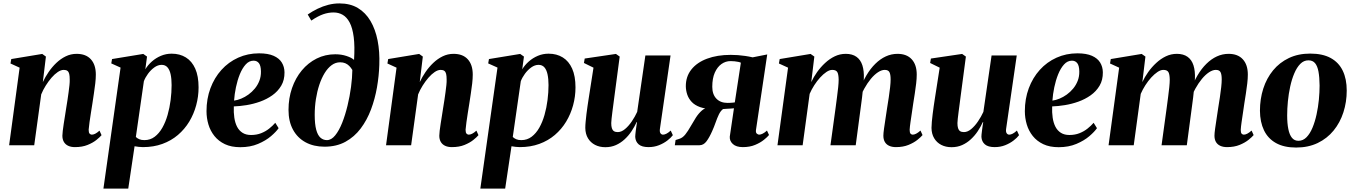

<svg xmlns="http://www.w3.org/2000/svg" viewBox="-20 -851 7934 1125"><path d="M231 -370Q245 -400 265 -429.2Q285 -458.5 310.2 -482.5Q335.5 -506.5 365.2 -521Q395 -535.5 429 -535.5Q483.5 -535.5 512.5 -503.5Q541.5 -471.5 541.5 -414Q541.5 -391 538.2 -362.2Q535 -333.5 530.2 -303.2Q525.5 -273 521.5 -245Q517.5 -219.5 512.8 -190.2Q508 -161 504.5 -134.8Q501 -108.5 499.5 -91Q499.5 -73.5 505.2 -67.8Q511 -62 518 -62Q526.5 -62 537.5 -67.2Q548.5 -72.5 563 -85.5L575 -59Q565.5 -47.5 545 -31Q524.5 -14.5 493.2 -1.8Q462 11 419 11Q395.5 11 379 3Q362.5 -5 354 -20Q345.5 -35 345.5 -56Q345.5 -66.5 347.8 -84.8Q350 -103 353.5 -126.2Q357 -149.5 361 -173.5Q365 -197.5 368 -218.5Q372 -242 375.5 -265.5Q379 -289 382 -311.2Q385 -333.5 387 -352.5Q389 -371.5 388.5 -385.5Q388.5 -406 385.5 -418.2Q382.5 -430.5 374.8 -436Q367 -441.5 353.5 -441.5Q337 -441.5 318.5 -429Q300 -416.5 282 -395.8Q264 -375 248 -349.5Q232 -324 221.5 -298L180.5 0H33.5L95 -454.5L41.5 -479L46 -505L227.5 -535L249 -519.5Z M586 254 686.5 -455 632 -479.5 636.5 -505 819.5 -535 841.5 -519.5 831.5 -445Q846.5 -470 870 -490.8Q893.5 -511.5 923 -524Q952.5 -536.5 986 -536.5Q1033.5 -536.5 1069 -514.5Q1104.5 -492.5 1124 -448.8Q1143.5 -405 1143.5 -339Q1143.5 -285.5 1129.5 -234Q1115.5 -182.5 1088.8 -138.2Q1062 -94 1022.5 -60.2Q983 -26.5 931.5 -7.8Q880 11 817.5 11Q805.5 11 793 9.5Q780.5 8 768.5 6L731.5 254ZM776 -48.5Q784 -40.5 796.2 -35.2Q808.5 -30 826 -30Q860.5 -30 886.5 -49.8Q912.5 -69.5 931.2 -102.5Q950 -135.5 962 -177.5Q974 -219.5 979.8 -264.8Q985.5 -310 985.5 -352.5Q985.5 -389 979.8 -415.5Q974 -442 961.2 -456.5Q948.5 -471 927 -471Q905 -471 884 -455.8Q863 -440.5 847 -418.5Q831 -396.5 823 -375Z M1612.5 -100Q1598.5 -79.5 1568 -53.2Q1537.5 -27 1492 -7.8Q1446.5 11.5 1388 11.5Q1335.5 11.5 1298 -6.2Q1260.5 -24 1236.5 -54Q1212.5 -84 1201.2 -121.8Q1190 -159.5 1190 -199.5Q1190 -272 1213 -333.8Q1236 -395.5 1277.5 -441.5Q1319 -487.5 1375.5 -513Q1432 -538.5 1498 -538.5Q1550.5 -538.5 1583.2 -524Q1616 -509.5 1631.2 -484.5Q1646.5 -459.5 1647 -427.5Q1647.5 -382 1627.8 -348.8Q1608 -315.5 1575.5 -292.5Q1543 -269.5 1503.8 -255.5Q1464.5 -241.5 1424.2 -235Q1384 -228.5 1350 -227.5Q1348.5 -192 1353 -161.5Q1357.5 -131 1369.2 -108.2Q1381 -85.5 1401.2 -72.8Q1421.5 -60 1451 -60Q1483.5 -60 1510 -70.5Q1536.5 -81 1557.2 -97.5Q1578 -114 1593 -131.5ZM1466 -495.5Q1439.5 -495.5 1419.5 -473.2Q1399.5 -451 1385.2 -415.8Q1371 -380.5 1362.5 -339.8Q1354 -299 1351.5 -261.5Q1371 -264 1393 -273Q1415 -282 1435.8 -297Q1456.5 -312 1473.2 -332.2Q1490 -352.5 1499.8 -377.8Q1509.5 -403 1509 -432.5Q1508.5 -466.5 1497 -481Q1485.5 -495.5 1466 -495.5Z M1881.5 8.5Q1818 8.5 1770.5 -17.2Q1723 -43 1696.8 -91.2Q1670.5 -139.5 1670.5 -207Q1670.5 -275.5 1691 -334.8Q1711.5 -394 1748.5 -438.5Q1785.5 -483 1835.5 -508Q1885.5 -533 1944.5 -533Q1980 -533 2010.2 -523Q2040.5 -513 2054.5 -500Q2059.5 -580 2052.5 -633.8Q2045.5 -687.5 2028.8 -719Q2012 -750.5 1988 -764.2Q1964 -778 1934.5 -778Q1904 -778 1873.8 -767.5Q1843.5 -757 1804 -730.5L1783 -766Q1810.5 -785 1841 -799.8Q1871.5 -814.5 1903.8 -822.8Q1936 -831 1969 -831Q2032 -831 2077 -804Q2122 -777 2150.8 -728.2Q2179.5 -679.5 2192.5 -613.8Q2205.5 -548 2202.5 -470.5Q2200.5 -406 2188.8 -338.8Q2177 -271.5 2153.8 -209.5Q2130.5 -147.5 2093.5 -98.2Q2056.5 -49 2004 -20.2Q1951.5 8.5 1881.5 8.5ZM1895.5 -30Q1921.5 -30 1944 -57.8Q1966.5 -85.5 1984.8 -131.2Q2003 -177 2016.2 -231.8Q2029.5 -286.5 2036.8 -341.5Q2044 -396.5 2044.5 -441Q2036.5 -454.5 2026.2 -464.8Q2016 -475 2003 -480.5Q1990 -486 1973 -486Q1946 -486 1923.2 -469.2Q1900.5 -452.5 1882.2 -422.8Q1864 -393 1851 -354Q1838 -315 1831 -270Q1824 -225 1824 -178Q1824 -123.5 1832.8 -91Q1841.5 -58.5 1857.8 -44.2Q1874 -30 1895.5 -30Z M2439.5 -370Q2453.5 -400 2473.5 -429.2Q2493.5 -458.5 2518.8 -482.5Q2544 -506.5 2573.8 -521Q2603.5 -535.5 2637.5 -535.5Q2692 -535.5 2721 -503.5Q2750 -471.5 2750 -414Q2750 -391 2746.8 -362.2Q2743.5 -333.5 2738.8 -303.2Q2734 -273 2730 -245Q2726 -219.5 2721.2 -190.2Q2716.5 -161 2713 -134.8Q2709.5 -108.5 2708 -91Q2708 -73.5 2713.8 -67.8Q2719.5 -62 2726.5 -62Q2735 -62 2746 -67.2Q2757 -72.5 2771.5 -85.5L2783.5 -59Q2774 -47.5 2753.5 -31Q2733 -14.5 2701.8 -1.8Q2670.5 11 2627.5 11Q2604 11 2587.5 3Q2571 -5 2562.5 -20Q2554 -35 2554 -56Q2554 -66.5 2556.2 -84.8Q2558.5 -103 2562 -126.2Q2565.5 -149.5 2569.5 -173.5Q2573.5 -197.5 2576.5 -218.5Q2580.5 -242 2584 -265.5Q2587.5 -289 2590.5 -311.2Q2593.5 -333.5 2595.5 -352.5Q2597.5 -371.5 2597 -385.5Q2597 -406 2594 -418.2Q2591 -430.5 2583.2 -436Q2575.5 -441.5 2562 -441.5Q2545.5 -441.5 2527 -429Q2508.5 -416.5 2490.5 -395.8Q2472.5 -375 2456.5 -349.5Q2440.5 -324 2430 -298L2389 0H2242L2303.5 -454.5L2250 -479L2254.5 -505L2436 -535L2457.5 -519.5Z M2794.5 254 2895 -455 2840.5 -479.5 2845 -505 3028 -535 3050 -519.5 3040 -445Q3055 -470 3078.5 -490.8Q3102 -511.5 3131.5 -524Q3161 -536.5 3194.5 -536.5Q3242 -536.5 3277.5 -514.5Q3313 -492.5 3332.5 -448.8Q3352 -405 3352 -339Q3352 -285.5 3338 -234Q3324 -182.5 3297.2 -138.2Q3270.5 -94 3231 -60.2Q3191.5 -26.5 3140 -7.8Q3088.5 11 3026 11Q3014 11 3001.5 9.5Q2989 8 2977 6L2940 254ZM2984.5 -48.5Q2992.5 -40.5 3004.8 -35.2Q3017 -30 3034.5 -30Q3069 -30 3095 -49.8Q3121 -69.5 3139.8 -102.5Q3158.5 -135.5 3170.5 -177.5Q3182.5 -219.5 3188.2 -264.8Q3194 -310 3194 -352.5Q3194 -389 3188.2 -415.5Q3182.5 -442 3169.8 -456.5Q3157 -471 3135.5 -471Q3113.5 -471 3092.5 -455.8Q3071.5 -440.5 3055.5 -418.5Q3039.5 -396.5 3031.5 -375Z M3527 11.5Q3493 11.5 3466.8 -2Q3440.5 -15.5 3425.2 -40.8Q3410 -66 3409.5 -101.5Q3409.5 -117.5 3411.5 -138.2Q3413.5 -159 3416.2 -182.5Q3419 -206 3422.5 -229Q3426 -252 3429 -272L3457.5 -454.5L3401.5 -482L3406 -508L3589 -535L3611 -519.5L3580 -285.5Q3577.5 -264.5 3574.2 -241.2Q3571 -218 3568.2 -195.8Q3565.5 -173.5 3563.5 -156.2Q3561.5 -139 3561.5 -130Q3561.5 -112 3565 -100.2Q3568.5 -88.5 3576.8 -82.8Q3585 -77 3599.5 -77Q3621 -77 3642.2 -94.8Q3663.5 -112.5 3682 -139.8Q3700.5 -167 3713.5 -195.5L3761.5 -526H3909L3846.5 -94.5Q3844.5 -77.5 3850.2 -69.8Q3856 -62 3865 -62Q3874 -62 3885.2 -67.8Q3896.5 -73.5 3910 -86L3922.5 -59Q3911.5 -44 3890.5 -27.8Q3869.5 -11.5 3841.2 -0.2Q3813 11 3780 11Q3741 11 3722.2 -5.2Q3703.5 -21.5 3702 -49Q3702 -53.5 3702.8 -63Q3703.5 -72.5 3705.2 -85Q3707 -97.5 3708.8 -110.8Q3710.5 -124 3712.5 -135.5L3710.5 -136Q3698 -108.5 3680.5 -82.2Q3663 -56 3640 -34.8Q3617 -13.5 3589 -1Q3561 11.5 3527 11.5Z M4474 -86 4486 -60Q4477 -48.5 4456.2 -31.8Q4435.5 -15 4404.5 -2Q4373.5 11 4332.5 11Q4294 11 4274.2 -7Q4254.5 -25 4256 -50L4280.5 -216.5Q4272 -215.5 4260.5 -214.8Q4249 -214 4237.2 -213.5Q4225.5 -213 4216.5 -212Q4202 -201 4192 -180Q4182 -159 4173 -133.2Q4164 -107.5 4153 -83Q4137 -46.5 4119.8 -23.2Q4102.5 0 4078.5 0H3934L3938.5 -30.5L3960.5 -37.5Q3980 -43.5 3995.8 -63.5Q4011.5 -83.5 4026.2 -109.8Q4041 -136 4057.2 -161.5Q4073.5 -187 4093.5 -204.2Q4113.5 -221.5 4140.5 -222.5L4158 -212Q4112.5 -212.5 4081.8 -223.5Q4051 -234.5 4033 -253.8Q4015 -273 4007 -296.5Q3999 -320 3998.5 -344.5Q3998 -402 4030.8 -443.5Q4063.5 -485 4123 -507.2Q4182.5 -529.5 4261.5 -529.5Q4282.5 -529.5 4303.8 -528Q4325 -526.5 4346.8 -523.2Q4368.5 -520 4390 -515L4475.5 -532L4409.5 -89.5Q4407.5 -73.5 4414.8 -67.8Q4422 -62 4428 -62Q4437 -62 4449 -68Q4461 -74 4474 -86ZM4285.5 -251 4321 -483.5Q4315.5 -486.5 4305.8 -488.5Q4296 -490.5 4284.2 -491.8Q4272.5 -493 4260.5 -493Q4231.5 -493 4207.2 -475.8Q4183 -458.5 4168.2 -425.2Q4153.5 -392 4153.5 -342.5Q4153.5 -298 4177.5 -273Q4201.5 -248 4243.5 -248Q4250 -248 4257.8 -248.5Q4265.5 -249 4273 -249.5Q4280.5 -250 4285.5 -251Z M4751.5 -519.5 4733.5 -370Q4747 -399.5 4767.8 -428.8Q4788.5 -458 4814.8 -482.2Q4841 -506.5 4871.2 -521Q4901.5 -535.5 4935.5 -535.5Q4974 -535.5 4998.2 -518.2Q5022.5 -501 5033 -468.2Q5043.5 -435.5 5041.5 -389Q5041 -381.5 5040 -370.5Q5039 -359.5 5037.2 -347.5Q5035.5 -335.5 5034 -325L5016.5 -320.5Q5033.5 -370 5056.8 -409.5Q5080 -449 5108.8 -477.2Q5137.5 -505.5 5170.2 -520.5Q5203 -535.5 5239 -535.5Q5293 -535.5 5322.2 -503.5Q5351.5 -471.5 5351.5 -414Q5351.5 -391 5348.2 -362.2Q5345 -333.5 5340.2 -303.5Q5335.5 -273.5 5331 -245Q5327.5 -219.5 5323 -190.2Q5318.5 -161 5314.8 -134.8Q5311 -108.5 5310 -91Q5310 -73.5 5315.2 -67.8Q5320.5 -62 5328 -62Q5336.5 -62 5347.8 -67.5Q5359 -73 5373.5 -86L5385.5 -59.5Q5376 -48 5355.5 -31.5Q5335 -15 5303.5 -2Q5272 11 5229.5 11Q5206 11 5189.2 3Q5172.5 -5 5164.2 -20Q5156 -35 5156 -56Q5156 -69.5 5159.8 -97.2Q5163.5 -125 5168.8 -157.8Q5174 -190.5 5178 -219Q5183 -250 5187.8 -281.2Q5192.5 -312.5 5195.5 -339.8Q5198.5 -367 5198.5 -385.5Q5198.5 -416 5191.2 -428.8Q5184 -441.5 5164 -441.5Q5145.5 -441.5 5124.2 -427.5Q5103 -413.5 5082.5 -388.8Q5062 -364 5044.2 -331.8Q5026.5 -299.5 5015.5 -263L5038 -351.5Q5036.5 -332 5034.8 -314.5Q5033 -297 5031 -279.2Q5029 -261.5 5026 -241L4994 0H4846L4876 -218.5Q4880 -250 4884.2 -281Q4888.5 -312 4891.2 -339.2Q4894 -366.5 4894 -384.5Q4893.5 -416.5 4885.8 -429Q4878 -441.5 4856.5 -441.5Q4840.5 -441.5 4822.2 -429.2Q4804 -417 4785.5 -396.8Q4767 -376.5 4751 -351.5Q4735 -326.5 4724 -301L4683 0H4535.5L4597.5 -454.5L4544 -479L4548.5 -505L4729.5 -535Z M5555.5 11.5Q5521.5 11.5 5495.2 -2Q5469 -15.5 5453.8 -40.8Q5438.5 -66 5438 -101.5Q5438 -117.5 5440 -138.2Q5442 -159 5444.8 -182.5Q5447.5 -206 5451 -229Q5454.5 -252 5457.5 -272L5486 -454.5L5430 -482L5434.5 -508L5617.5 -535L5639.5 -519.5L5608.5 -285.5Q5606 -264.5 5602.8 -241.2Q5599.5 -218 5596.8 -195.8Q5594 -173.5 5592 -156.2Q5590 -139 5590 -130Q5590 -112 5593.5 -100.2Q5597 -88.5 5605.2 -82.8Q5613.5 -77 5628 -77Q5649.5 -77 5670.8 -94.8Q5692 -112.5 5710.5 -139.8Q5729 -167 5742 -195.5L5790 -526H5937.5L5875 -94.5Q5873 -77.5 5878.8 -69.8Q5884.5 -62 5893.5 -62Q5902.5 -62 5913.8 -67.8Q5925 -73.5 5938.5 -86L5951 -59Q5940 -44 5919 -27.8Q5898 -11.5 5869.8 -0.2Q5841.5 11 5808.5 11Q5769.5 11 5750.8 -5.2Q5732 -21.5 5730.5 -49Q5730.5 -53.5 5731.2 -63Q5732 -72.5 5733.8 -85Q5735.5 -97.5 5737.2 -110.8Q5739 -124 5741 -135.5L5739 -136Q5726.5 -108.5 5709 -82.2Q5691.5 -56 5668.5 -34.8Q5645.5 -13.5 5617.5 -1Q5589.5 11.5 5555.5 11.5Z M6407.5 -100Q6393.5 -79.5 6363 -53.2Q6332.5 -27 6287 -7.8Q6241.5 11.5 6183 11.5Q6130.5 11.5 6093 -6.2Q6055.5 -24 6031.5 -54Q6007.5 -84 5996.2 -121.8Q5985 -159.5 5985 -199.5Q5985 -272 6008 -333.8Q6031 -395.5 6072.5 -441.5Q6114 -487.5 6170.5 -513Q6227 -538.5 6293 -538.5Q6345.5 -538.5 6378.2 -524Q6411 -509.5 6426.2 -484.5Q6441.5 -459.5 6442 -427.5Q6442.5 -382 6422.8 -348.8Q6403 -315.5 6370.5 -292.5Q6338 -269.5 6298.8 -255.5Q6259.5 -241.5 6219.2 -235Q6179 -228.5 6145 -227.5Q6143.5 -192 6148 -161.5Q6152.5 -131 6164.2 -108.2Q6176 -85.5 6196.2 -72.8Q6216.5 -60 6246 -60Q6278.5 -60 6305 -70.5Q6331.5 -81 6352.2 -97.5Q6373 -114 6388 -131.5ZM6261 -495.5Q6234.5 -495.5 6214.5 -473.2Q6194.5 -451 6180.2 -415.8Q6166 -380.5 6157.5 -339.8Q6149 -299 6146.5 -261.5Q6166 -264 6188 -273Q6210 -282 6230.8 -297Q6251.5 -312 6268.2 -332.2Q6285 -352.5 6294.8 -377.8Q6304.5 -403 6304 -432.5Q6303.5 -466.5 6292 -481Q6280.5 -495.5 6261 -495.5Z M6691.5 -519.5 6673.5 -370Q6687 -399.5 6707.8 -428.8Q6728.5 -458 6754.8 -482.2Q6781 -506.5 6811.2 -521Q6841.5 -535.5 6875.5 -535.5Q6914 -535.5 6938.2 -518.2Q6962.5 -501 6973 -468.2Q6983.5 -435.5 6981.5 -389Q6981 -381.5 6980 -370.5Q6979 -359.5 6977.2 -347.5Q6975.5 -335.5 6974 -325L6956.5 -320.5Q6973.5 -370 6996.8 -409.5Q7020 -449 7048.8 -477.2Q7077.5 -505.5 7110.2 -520.5Q7143 -535.5 7179 -535.5Q7233 -535.5 7262.2 -503.5Q7291.5 -471.5 7291.5 -414Q7291.5 -391 7288.2 -362.2Q7285 -333.5 7280.2 -303.5Q7275.5 -273.5 7271 -245Q7267.5 -219.5 7263 -190.2Q7258.5 -161 7254.8 -134.8Q7251 -108.5 7250 -91Q7250 -73.5 7255.2 -67.8Q7260.5 -62 7268 -62Q7276.5 -62 7287.8 -67.5Q7299 -73 7313.5 -86L7325.5 -59.5Q7316 -48 7295.5 -31.5Q7275 -15 7243.5 -2Q7212 11 7169.5 11Q7146 11 7129.2 3Q7112.5 -5 7104.2 -20Q7096 -35 7096 -56Q7096 -69.5 7099.8 -97.2Q7103.5 -125 7108.8 -157.8Q7114 -190.5 7118 -219Q7123 -250 7127.8 -281.2Q7132.5 -312.5 7135.5 -339.8Q7138.5 -367 7138.5 -385.5Q7138.5 -416 7131.2 -428.8Q7124 -441.5 7104 -441.5Q7085.5 -441.5 7064.2 -427.5Q7043 -413.5 7022.5 -388.8Q7002 -364 6984.2 -331.8Q6966.5 -299.5 6955.5 -263L6978 -351.5Q6976.5 -332 6974.8 -314.5Q6973 -297 6971 -279.2Q6969 -261.5 6966 -241L6934 0H6786L6816 -218.5Q6820 -250 6824.2 -281Q6828.5 -312 6831.2 -339.2Q6834 -366.5 6834 -384.5Q6833.5 -416.5 6825.8 -429Q6818 -441.5 6796.5 -441.5Q6780.5 -441.5 6762.2 -429.2Q6744 -417 6725.5 -396.8Q6707 -376.5 6691 -351.5Q6675 -326.5 6664 -301L6623 0H6475.5L6537.5 -454.5L6484 -479L6488.5 -505L6669.5 -535Z M7657 -537Q7729.5 -537 7776.8 -511.2Q7824 -485.5 7847.5 -437Q7871 -388.5 7871 -320.5Q7871 -253.5 7851.5 -193Q7832 -132.5 7794 -86Q7756 -39.5 7700.8 -13Q7645.5 13.5 7574.5 13.5Q7503.5 13.5 7456.5 -12.8Q7409.5 -39 7386.2 -87.5Q7363 -136 7362.5 -202Q7362.5 -271 7382 -331.8Q7401.5 -392.5 7439.5 -438.8Q7477.5 -485 7532.2 -511Q7587 -537 7657 -537ZM7646.5 -497.5Q7619.5 -497.5 7599 -476.8Q7578.5 -456 7563.8 -421.2Q7549 -386.5 7539.8 -344Q7530.5 -301.5 7526.2 -257.5Q7522 -213.5 7522 -175Q7522 -128 7528.8 -94.8Q7535.5 -61.5 7549.8 -43.8Q7564 -26 7588 -26Q7615 -26 7635.5 -47Q7656 -68 7670.5 -103Q7685 -138 7694.2 -180.5Q7703.5 -223 7707.8 -267.2Q7712 -311.5 7712 -350Q7711.5 -398.5 7705.5 -431.2Q7699.5 -464 7685.5 -480.8Q7671.5 -497.5 7646.5 -497.5Z"/></svg>

Font: Merriweather 96pt ExtraBold
Style: Italic
Weight: 800
Italic angle: -7.8°
Version: Version 2.101